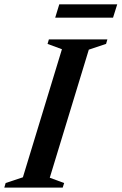

<svg xmlns="http://www.w3.org/2000/svg" viewBox="-44 -848 550 868"><path d="M236 -625.5 171 -649.5 177 -670H441.5L435.5 -649.5L357.5 -623.5L181 -44.5L246 -20.5L239.5 0H-24.5L-18.5 -20.5L59.5 -46.5ZM205.5 -768 224 -828.5H486L467 -768Z"/></svg>

Font: Newsreader Text SemiBold
Style: Italic
Weight: 600
Italic angle: -17°
Designer: Hugues Gentile
Foundry: Production Type
Version: Version 1.001